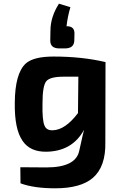

<svg xmlns="http://www.w3.org/2000/svg" viewBox="-20 -813 633 1039"><path d="M301 -551Q251 -551 252 -595L253 -647Q253 -721 299 -793L361 -774Q346 -724 340 -671Q382 -672 383 -634L382 -592Q380 -551 331 -551ZM550 -44Q553 89 482 150Q416 206 279 206Q163 206 91 179L90 92Q124 93 231 93Q391 93 409 2Q433 -107 435 -111Q372 5 233 8Q143 10 102 -51Q58 -114 60 -256Q61 -415 119 -469Q161 -507 270 -507Q424 -507 551 -477ZM324 -398Q250 -398 230 -373Q210 -347 210 -254Q208 -162 221 -133Q232 -106 267 -108Q334 -111 402 -201L404 -398Z"/></svg>

Font: Taylor Sans Bold LRS
Style: Bold
Weight: 700
Italic angle: -8°
Designer: Natanael Gama
Version: Version 1.001 September 8, 2015